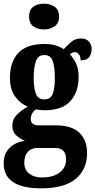

<svg xmlns="http://www.w3.org/2000/svg" viewBox="-27 -788 518 1043"><path d="M196 235Q-7 235 -7 99Q-7 47 25 15.5Q57 -16 108 -23Q84 -33 62 -52Q40 -71 40 -106Q40 -139 63.5 -163.5Q87 -188 124 -209Q83 -225 55 -264Q27 -303 27 -364Q27 -452 72.5 -500.5Q118 -549 215 -549Q248 -549 272.5 -542Q297 -535 319 -521Q339 -542 360 -560.5Q381 -579 414 -579Q442 -579 456.5 -561.5Q471 -544 471 -521Q471 -497 458 -478.5Q445 -460 411 -460Q411 -483 400.5 -494Q390 -505 381 -505Q371 -505 364.5 -501Q358 -497 352 -494Q372 -473 386 -443.5Q400 -414 400 -369Q400 -289 355.5 -239Q311 -189 215 -189Q206 -189 190.5 -190.5Q175 -192 167 -194Q158 -188 149 -173.5Q140 -159 140 -141Q140 -123 152 -115Q164 -107 180 -107H277Q363 -107 404.5 -66.5Q446 -26 446 43Q446 132 384.5 183.5Q323 235 196 235ZM213 -248Q249 -248 260 -279.5Q271 -311 271 -365Q271 -421 260 -455Q249 -489 214 -489Q179 -489 167.5 -454Q156 -419 156 -364Q156 -312 167.5 -280Q179 -248 213 -248ZM199 176Q263 176 297.5 149Q332 122 332 78Q332 16 273 16H171Q158 16 142.5 23Q127 30 116 48Q105 66 105 97Q105 135 132 155.5Q159 176 199 176ZM212 -628Q177 -628 154 -645Q131 -662 131 -698Q131 -735 154 -751.5Q177 -768 212 -768Q245 -768 269.5 -751.5Q294 -735 294 -698Q294 -662 269.5 -645Q245 -628 212 -628Z"/></svg>

Font: Noto Serif Khmer ExtraCondensed ExtraBold
Style: Regular
Weight: 800
Width: 2
Designer: Danh Hong and the Monotype Design Team
Foundry: Monotype Imaging Inc.
Version: Version 2.004; ttfautohint (v1.8.4.7-5d5b)